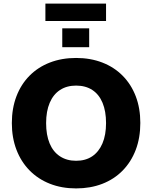

<svg xmlns="http://www.w3.org/2000/svg" viewBox="-20 -1039 847 1070"><path d="M404 11Q324 11 258 -15Q192 -41 144.5 -89.5Q97 -138 71.5 -205Q46 -272 46 -353Q46 -435 71.5 -502Q97 -569 144.5 -617Q192 -665 258 -690.5Q324 -716 404 -716Q484 -716 550 -690.5Q616 -665 663.5 -617Q711 -569 736.5 -502.5Q762 -436 762 -354Q762 -271 736.5 -204Q711 -137 663.5 -88.5Q616 -40 550 -14.5Q484 11 404 11ZM404 -143Q457 -143 494 -168Q531 -193 551 -240Q571 -287 571 -353Q571 -419 551.5 -466Q532 -513 494.5 -537.5Q457 -562 404 -562Q352 -562 314.5 -537.5Q277 -513 257 -466Q237 -419 237 -353Q237 -287 256.5 -240Q276 -193 314 -168Q352 -143 404 -143ZM233 -922V-1019H571V-922ZM327 -776V-881H477V-776Z"/></svg>

Font: Nunito Sans 12pt Black
Style: Regular
Weight: 900
Designer: Vernon Adams
Foundry: Vernon Adams
Version: Version 3.101;gftools[0.9.27]